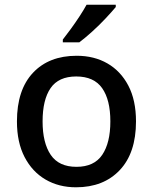

<svg xmlns="http://www.w3.org/2000/svg" viewBox="-20 -786 649 816"><path d="M558 -270Q558 -136 489 -63Q420 10 303 10Q230 10 173.5 -23Q117 -56 84.5 -118.5Q52 -181 52 -270Q52 -404 120 -476.5Q188 -549 306 -549Q380 -549 436.5 -516.5Q493 -484 525.5 -422Q558 -360 558 -270ZM161 -270Q161 -179 195.5 -128Q230 -77 305 -77Q380 -77 414.5 -128Q449 -179 449 -270Q449 -362 414 -411.5Q379 -461 304 -461Q229 -461 195 -411.5Q161 -362 161 -270ZM472 -756Q457 -738 430 -709Q403 -680 372 -652Q341 -624 317 -606H247V-618Q262 -637 281 -663Q300 -689 318 -716.5Q336 -744 348 -766H472Z"/></svg>

Font: Noto Sans Medium
Style: Regular
Weight: 500
Designer: Monotype Design Team
Foundry: Monotype Imaging Inc.
Version: Version 2.007